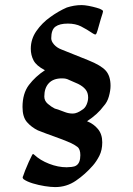

<svg xmlns="http://www.w3.org/2000/svg" viewBox="-20 -598 534 770"><path d="M201.2 152.3Q184.1 152.3 159.4 148.4Q134.8 144.5 111.6 137.5Q88.4 130.4 75.2 121.1Q70.8 117.2 70.8 113.8Q70.8 111.8 71.5 110.8Q72.3 109.9 72.8 107.9Q74.2 102.5 80.8 85.7Q87.4 68.8 95.5 51Q103.5 33.2 107.9 25.4Q109.9 20 112.8 20Q115.7 20 117.2 22.5Q141.1 44.9 177 58.8Q212.9 72.8 247.1 72.8Q255.4 72.8 267.1 71.5Q278.8 70.3 285.6 65.9Q302.2 55.7 302.2 24.4Q302.2 0 290.3 -9Q278.3 -18.1 262.2 -25.4Q230.5 -39.1 197.8 -50.5Q165 -62 131.8 -75.2Q106 -87.9 88.1 -108.4Q70.3 -128.9 70.3 -168.9Q70.3 -223.1 95.9 -257.1Q121.6 -291 160.2 -316.4Q126 -334 114.7 -355.5Q103.5 -377 103.5 -402.3Q103.5 -441.4 126 -473.6Q148.4 -505.9 181.9 -529.8Q215.3 -553.7 248 -567.9Q261.7 -572.3 276.6 -575Q291.5 -577.6 307.1 -577.6Q318.8 -577.6 335.4 -574.5Q352.1 -571.3 366.7 -567.1Q381.3 -563 385.7 -560.1Q393.1 -556.6 393.1 -552.7Q393.1 -552.2 392.8 -550.5Q392.6 -548.8 391.1 -543.5Q388.7 -536.6 384 -521Q379.4 -505.4 375.2 -490Q371.1 -474.6 368.2 -467.3Q365.7 -459.5 361.3 -459.5Q359.9 -459.5 354 -462.9Q327.1 -481 304.9 -492.2Q282.7 -503.4 252 -503.4Q219.2 -503.4 202.4 -491.2Q185.5 -479 185.5 -444.3Q185.5 -432.1 196.8 -419.4Q208 -406.7 225.6 -399.9L334 -356.4Q385.3 -335.9 404.3 -314.5Q423.3 -293 423.3 -253.9Q423.3 -234.9 416.7 -211.4Q410.2 -188 395.5 -172.4Q372.1 -140.1 329.1 -111.8Q356 -101.1 373 -80.3Q390.1 -59.6 390.1 -26.9Q390.1 3.9 378.4 26.9Q366.7 49.8 352.5 65.9Q321.8 101.1 284.4 126.7Q247.1 152.3 201.2 152.3ZM272 -142.6Q280.8 -142.6 290.5 -146.7Q300.3 -150.9 308.1 -156.7Q320.8 -163.6 327.1 -178.2Q333.5 -192.9 333.5 -207Q333.5 -226.6 322.8 -239.5Q312 -252.4 293 -261.7L257.3 -277.3Q250.5 -280.8 244.4 -282.2Q238.3 -283.7 228.5 -283.7Q193.8 -283.7 175.8 -264.4Q157.7 -245.1 157.7 -210.9Q157.7 -193.8 171.4 -181.9Q185.1 -169.9 199.7 -162.6L212.9 -158.7Q226.1 -153.8 241 -148.2Q255.9 -142.6 272 -142.6Z"/></svg>

Font: David Libre
Style: Bold
Weight: 700
Designer: Ismar David, J. Victor Gaultney, Annie Olsen and Meir Sadan
Foundry: Monotype Imaging Inc. & SIL International
Version: Version 1.100; ttfautohint (v1.8.4.7-5d5b)